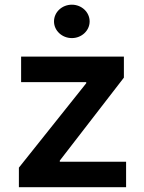

<svg xmlns="http://www.w3.org/2000/svg" viewBox="-20 -782 602 802"><path d="M58.9 0H506.7V-106.5H229.8V-111.2L497.5 -457.7V-545.5H68.2V-438.9H340.2V-434.3L58.9 -81.7ZM205.6 -692.5C205.6 -654.1 239 -622.9 280.2 -622.9C321 -622.9 354.4 -654.1 354.4 -692.5C354.4 -731.2 321 -762.4 280.2 -762.4C239 -762.4 205.6 -731.2 205.6 -692.5Z"/></svg>

Font: Margiela Sans Semi Bold
Style: Regular
Weight: 600
Designer: Stefan Endress, Andreas Faust
Version: Version 1.100;FEAKit 1.0